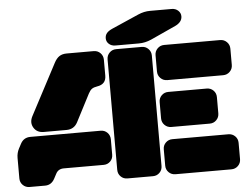

<svg xmlns="http://www.w3.org/2000/svg" viewBox="-58 -963 1331 1036"><g transform="rotate(-5 607.5 -445.0)"><path d="M715.8 -720.2H588.9Q567.4 -720.2 553.7 -732.7Q540 -745.1 540 -763.2Q540 -779.8 549.6 -791.3Q559.1 -802.7 580.1 -812L726.1 -876Q758.3 -890.1 791 -890.1H908.2Q929.2 -890.1 943.1 -877.2Q957 -864.3 957 -846.2Q957 -814.9 918.9 -796.9L783.2 -734.9Q750 -720.2 715.8 -720.2ZM108.9 -378.9 254.9 -655.8Q267.1 -679.2 283 -689.7Q298.8 -700.2 323.2 -700.2H469.2Q490.7 -700.2 505.4 -685.3Q520 -670.4 520 -648.9V-563Q520 -516.1 471.2 -508.8Q452.6 -505.9 442.6 -498.8Q432.6 -491.7 423.8 -475.1L346.2 -325.2Q327.1 -289.1 286.1 -289.1H163.1Q126 -289.1 108.9 -317.4Q91.8 -345.7 108.9 -378.9ZM779.8 -648.9V-50.8Q779.8 -29.3 765.1 -14.6Q750.5 0 729 0H590.8Q569.3 0 554.7 -14.6Q540 -29.3 540 -50.8V-648.9Q540 -670.4 554.7 -685.3Q569.3 -700.2 590.8 -700.2H729Q750.5 -700.2 765.1 -685.3Q779.8 -670.4 779.8 -648.9ZM1153.8 -509.8H851.1Q829.6 -509.8 814.7 -524.7Q799.8 -539.6 799.8 -561V-648.9Q799.8 -670.4 814.7 -685.3Q829.6 -700.2 851.1 -700.2H1153.8Q1175.3 -700.2 1190.2 -685.3Q1205.1 -670.4 1205.1 -648.9V-561Q1205.1 -539.6 1190.2 -524.7Q1175.3 -509.8 1153.8 -509.8ZM799.8 -307.1V-395Q799.8 -416.5 814.7 -431.2Q829.6 -445.8 851.1 -445.8H1059.1Q1080.6 -445.8 1095.2 -431.2Q1109.9 -416.5 1109.9 -395V-307.1Q1109.9 -285.6 1095.2 -270.8Q1080.6 -255.9 1059.1 -255.9H851.1Q829.6 -255.9 814.7 -270.8Q799.8 -285.6 799.8 -307.1ZM88.9 -269H469.2Q490.7 -269 505.4 -254.2Q520 -239.3 520 -217.8V-134.8Q520 -113.3 505.4 -98.6Q490.7 -84 469.2 -84H253.9Q222.7 -84 210 -58.1L196.8 -33.2Q179.2 0 145 0H61Q39.6 0 24.7 -14.6Q9.8 -29.3 9.8 -50.8V-162.1Q9.8 -188.5 22 -211.9L35.2 -236.8Q52.2 -269 88.9 -269ZM1205.1 -139.2V-50.8Q1205.1 -29.3 1190.2 -14.6Q1175.3 0 1153.8 0H851.1Q829.6 0 814.7 -14.6Q799.8 -29.3 799.8 -50.8V-139.2Q799.8 -160.6 814.7 -175.3Q829.6 -189.9 851.1 -189.9H1153.8Q1175.3 -189.9 1190.2 -175.3Q1205.1 -160.6 1205.1 -139.2Z"/></g></svg>

Font: Nastup Soft
Style: Regular
Weight: 400
Designer: Maksym Kobuzan
Foundry: Zakznak
Version: Version 1.020;hotconv 1.0.109;makeotfexe 2.5.65596